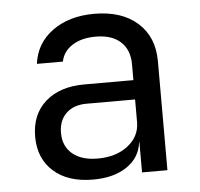

<svg xmlns="http://www.w3.org/2000/svg" viewBox="-45 -607 691 663"><g transform="rotate(-5 300.0 -275.0)"><path d="M252 10Q165 10 115 -34.5Q65 -79 65 -155Q65 -232 115 -276Q165 -320 250 -320H420V-375Q420 -425 389.5 -453Q359 -481 303 -481Q254 -481 222 -460.5Q190 -440 183 -405H93Q102 -476 160 -518Q218 -560 305 -560Q400 -560 455 -511Q510 -462 510 -378V0H422V-105H421Q415 -52 369.5 -21Q324 10 252 10ZM274 -61Q338 -61 379 -93Q420 -125 420 -175V-253H252Q207 -253 181 -228Q155 -203 155 -160Q155 -114 186.5 -87.5Q218 -61 274 -61Z"/></g></svg>

Font: Liga JetBrainsMono Nerd Font
Style: Regular
Weight: 400
Designer: Philipp Nurullin, Konstantin Bulenkov
Foundry: JetBrains
Version: Version 2.225; ttfautohint (v1.8.3)